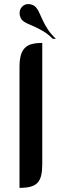

<svg xmlns="http://www.w3.org/2000/svg" viewBox="-20 -912 291 932"><path d="M185.1 -114.3Q185.1 -82.5 179.9 -60.5Q174.8 -38.6 162.4 -25.1Q149.9 -11.7 128.7 -5.9Q107.4 0 74.7 0V-586.4Q74.7 -619.1 80.6 -641.6Q86.4 -664.1 99.4 -678Q112.3 -691.9 133.3 -697.8Q154.3 -703.6 185.1 -703.6ZM121.1 -892.1Q141.6 -889.6 151.9 -878.9Q162.6 -868.2 170.2 -851.1Q177.7 -834 187.7 -813Q197.8 -792 212.4 -769Q227.1 -746.1 251.5 -723.6H236.3Q214.4 -745.6 192.4 -758.8Q170.4 -772 150.6 -781Q130.9 -790 114.3 -797.1Q97.7 -804.2 87.4 -814.5Q82 -820.3 78.9 -828.6Q75.7 -836.9 75.2 -845.9Q74.7 -855 77.6 -863.8Q80.6 -872.6 87.4 -879.4Q100.6 -893.6 121.1 -892.1Z"/></svg>

Font: Unique
Style: Regular
Weight: 400
Designer: Anna Pocius (aka Artmaker)
Foundry: Anna Pocius
Version: Version 1.000 2013 initial release